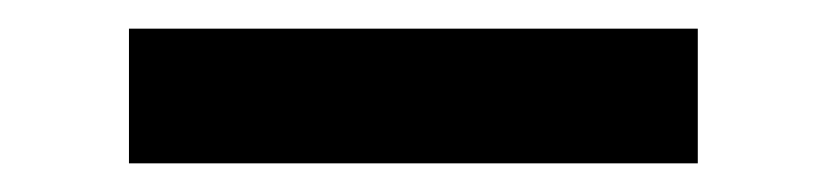

<svg xmlns="http://www.w3.org/2000/svg" viewBox="-20 -417 575 134"><path d="M70 -397H467V-303H70Z"/></svg>

Font: Matangi SemiBold
Style: Regular
Weight: 600
Designer: Prashant Pant
Foundry: The Graphic Ant
Version: Version 3.002